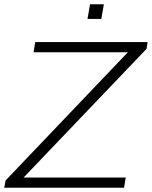

<svg xmlns="http://www.w3.org/2000/svg" viewBox="-38 -884 715 904"><path d="M374 -795H439L451 -864H386ZM-18 0H546L554 -48H73L652 -654L657 -686H128L120 -638H564L-12 -34Z"/></svg>

Font: Archivo Thin
Style: Italic
Weight: 100
Italic angle: -10°
Designer: Hector Gatti
Foundry: Omnibus-Type
Version: Version 2.001